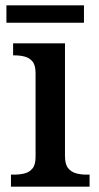

<svg xmlns="http://www.w3.org/2000/svg" viewBox="-20 -698 369 718"><path d="M21 0V-45H34Q54 -45 72 -49.5Q90 -54 101.5 -68Q113 -82 113 -111V-425Q113 -454 101.5 -468Q90 -482 72 -486.5Q54 -491 34 -491H29V-536H223V-115Q223 -84 234.5 -69.5Q246 -55 264 -50Q282 -45 302 -45H315V0ZM4 -613V-678H294V-613Z"/></svg>

Font: Noto Serif Tamil Medium
Style: Regular
Weight: 500
Designer: Indian Type Foundry, Tom Grace, and the Monotype Design Team
Foundry: Monotype Imaging Inc.
Version: Version 2.004; ttfautohint (v1.8.4.7-5d5b)